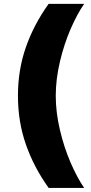

<svg xmlns="http://www.w3.org/2000/svg" viewBox="-20 -757 463 977"><path d="M227.5 -737.3H408.2Q372.6 -686 339.1 -608.9Q305.7 -531.7 284.7 -442.4Q263.7 -353 263.7 -269.5Q263.7 -186 284.7 -96.7Q305.7 -7.3 339.1 70.1Q372.6 147.5 408.2 199.2H227.5Q152.3 94.2 111.8 -21.7Q71.3 -137.7 71.3 -269.5Q71.3 -401.4 111.8 -517.1Q152.3 -632.8 227.5 -737.3Z"/></svg>

Font: Pretendard JP Black
Style: Regular
Weight: 900
Designer: Base glyphs from Inter by Rasmus Andersson; Hangeul glyphs from Noto Sans CJK(Source Han Sans) by Jang Soo-young and Kan
Foundry: Kil Hyung-jin
Version: Version 1.309